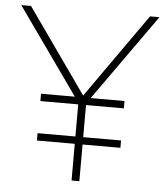

<svg xmlns="http://www.w3.org/2000/svg" viewBox="-53 -787 719 834"><g transform="rotate(5 307.0 -370.0)"><path d="M125 -160V-192H290V-332H125V-364H272.5L6 -740H48.5L308 -372L567.5 -740H608.5L341.5 -364H489V-332H324V-192H489V-160H324V0H290V-160Z"/></g></svg>

Font: Encode Sans SmExp Th
Style: Regular
Weight: 100
Width: 6
Designer: Multiple Designers
Foundry: Impallari Type
Version: Version 3.002; ttfautohint (v1.8.3) -l 8 -r 50 -G 200 -x 14 